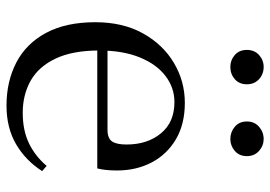

<svg xmlns="http://www.w3.org/2000/svg" viewBox="-140 -672 826 587"><g transform="rotate(90 273.5 -379.0)"><path d="M303.3 14.6Q229.5 14.6 171.6 -15.4Q113.7 -45.5 81.1 -106.2Q48.4 -167 48.4 -256.8Q48.4 -341.1 82.5 -402.5Q116.6 -463.8 172.8 -497.2Q229 -530.6 294.9 -530.6Q360.2 -530.6 406.4 -503.3Q452.6 -475.9 477.1 -429.2Q501.7 -382.4 501.7 -323.2Q501.7 -286.8 495.4 -262.9H86.6V-294.2H377.3Q403.6 -294.2 413 -308.2Q422.3 -322.1 422.3 -352.3Q422.3 -416.2 388.2 -457.5Q354.2 -498.8 292.6 -498.8Q248.8 -498.8 213 -471.6Q177.1 -444.5 156 -392.8Q134.9 -341.2 134.9 -268.7Q134.9 -188 159.4 -135.9Q183.9 -83.8 226.9 -59.4Q270 -35 325.5 -35Q378.5 -35 417.8 -53.7Q457.2 -72.3 487.7 -108.1L503.6 -94.3Q471 -43.5 421 -14.4Q371 14.6 303.3 14.6ZM185.1 -669.7Q164.3 -669.7 148.7 -683.3Q133.1 -696.9 133.1 -720.3Q133.1 -743.4 148.7 -757.5Q164.3 -771.6 185.1 -771.6Q206.8 -771.6 222.5 -757.5Q238.2 -743.4 238.2 -720.3Q238.2 -696.9 222.5 -683.3Q206.8 -669.7 185.1 -669.7ZM405.6 -669.7Q384.3 -669.7 368.1 -683.3Q351.9 -696.9 351.9 -720.3Q351.9 -743.4 368.1 -757.5Q384.3 -771.6 405.6 -771.6Q425.8 -771.6 441.8 -757.5Q457.8 -743.4 457.8 -720.3Q457.8 -696.9 441.8 -683.3Q425.8 -669.7 405.6 -669.7Z"/></g></svg>

Font: Noto Serif TC
Style: Regular
Weight: 200
Designer: Ryoko NISHIZUKA 西塚涼子 (kana & ideographs); Frank Grießhammer (Latin, Greek & Cyrillic); Wenlong ZHANG 张文龙 (bopomofo); San
Foundry: Adobe
Version: Version 2.001;hotconv 1.1.0;makeotfexe 2.6.0